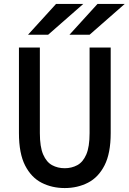

<svg xmlns="http://www.w3.org/2000/svg" viewBox="-20 -941 656 973"><path d="M308 12Q243.5 12 191 -14.8Q138.5 -41.5 107.2 -102.5Q76 -163.5 76 -266.5V-700H182V-266.5Q182 -196.5 198.8 -158Q215.5 -119.5 244 -104Q272.5 -88.5 308 -88.5Q343 -88.5 371.8 -104Q400.5 -119.5 417.2 -158Q434 -196.5 434 -266.5V-700H541V-266.5Q541 -164.5 510 -103.5Q479 -42.5 426 -15.2Q373 12 308 12ZM332 -765 474 -921H612L434 -765ZM122 -765 264 -921H402L224 -765Z"/></svg>

Font: Overpass Mono Light SemiBold
Style: Regular
Weight: 600
Monospace: yes
Version: Version 4.000